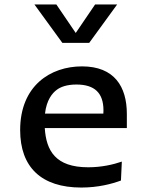

<svg xmlns="http://www.w3.org/2000/svg" viewBox="-20 -830 660 862"><path d="M234.5 -426.5C251.5 -439.5 279.5 -450.5 323 -450.5C404.5 -450.5 444.5 -413 444.5 -334.5C444.5 -329.5 444.5 -324.5 444 -320H182C189 -381.5 215 -412 234.5 -426.5ZM70.5 -246C70.5 -79.5 165.5 12 345 12C421 12 482.5 -4.5 523 -19.5L527 -104.5C488 -91 435.5 -79 376 -79C229 -79 187.5 -153.5 181 -255H549.5V-318.5C549.5 -441 493.5 -532 348 -532C206.5 -532 70.5 -445 70.5 -246ZM134.5 -810H233L320 -682L407 -810H506L380.5 -637.5H260Z"/></svg>

Font: Monaspace Argon Medium
Style: Regular
Weight: 500
Designer: Riley Cran & the Lettermatic Team
Foundry: Lettermatic
Version: Version 1.000 (Monaspace Argon)